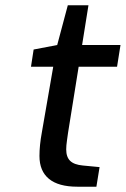

<svg xmlns="http://www.w3.org/2000/svg" viewBox="-20 -705 475 725"><path d="M129 -116Q129 -156 138 -205L181 -453H97L107 -518L196 -535L236 -685H314L290 -535H435L422 -453H277L237 -204Q236 -196 233 -175.5Q230 -155 230 -141Q230 -112 245 -97.5Q260 -83 293 -80L356 -74L344 0H272Q201 0 165 -29.5Q129 -59 129 -116Z"/></svg>

Font: Exo Medium
Style: Italic
Weight: 500
Italic angle: -9°
Designer: Natanael Gama
Foundry: Natanael Gama
Version: Version 1.500; ttfautohint (v1.6)